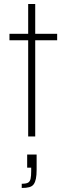

<svg xmlns="http://www.w3.org/2000/svg" viewBox="-20 -678 331 954"><path d="M120 0V-478H27V-510H120V-658H155V-510H264V-478H155V0ZM88 256V235Q110 235 119.5 229.5Q129 224 132 210Q135 196 135 172V155H115V90H162V165Q162 192 158.5 209.5Q155 227 147.5 237.5Q140 248 125.5 252Q111 256 88 256Z"/></svg>

Font: Saira SemiCondensed Thin
Style: Regular
Weight: 250
Width: 4
Designer: Hector Gatti with collaboration of the Omnibus-Type team
Foundry: Omnibus-Type
Version: Version 1.101